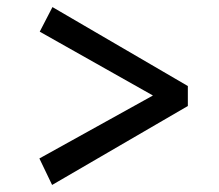

<svg xmlns="http://www.w3.org/2000/svg" viewBox="-20 -566 622 545"><path d="M127.9 -41 91.8 -116.2 414.1 -294.9 92.8 -476.1 128.9 -545.9 513.2 -321.8V-265.1Z"/></svg>

Font: Literata Book SemiBold
Style: Regular
Weight: 600
Designer: Latin by Veronika Burian and Jose Scaglione. Greek by Irene Vlachou. Cyrillic by Vera Evstafieva
Foundry: TypeTogether
Version: Version 2.003;PS 002.003;hotconv 1.0.88;makeotf.lib2.5.64775